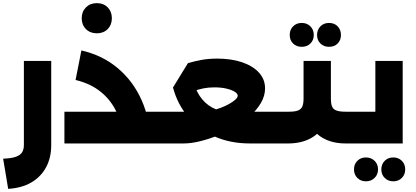

<svg xmlns="http://www.w3.org/2000/svg" viewBox="-20 -913 2645 1222"><path d="M0 97Q52 95 80.5 85Q109 75 120.5 56.5Q132 38 132 10V-525H306V10Q306 92 272.5 153Q239 214 178 249Q117 284 32 289Z M820 0V-202H1012V0ZM1012 0V-202Q1020 -202 1026 -174.5Q1032 -147 1032 -102Q1032 -56 1026 -28Q1020 0 1012 0ZM763 0Q762 -106 727 -188Q692 -270 625 -325.5Q558 -381 461 -404L498 -592Q633 -561 730.5 -478.5Q828 -396 882 -274Q936 -152 937 0ZM390 0V-202H873V0ZM596 -701Q554 -701 527 -728Q500 -755 500 -797Q500 -839 527 -866Q554 -893 596 -893Q639 -893 665.5 -866Q692 -839 692 -797Q692 -755 665.5 -728Q639 -701 596 -701Z M1012 0V-202H1268Q1295 -202 1325.5 -209Q1356 -216 1385.5 -227Q1415 -238 1439.5 -252Q1464 -266 1478.5 -279.5Q1493 -293 1493 -304Q1493 -317 1474 -329Q1455 -341 1421.5 -349Q1388 -357 1344 -357Q1307 -357 1274 -350.5Q1241 -344 1208 -331L1179 -302L1081 -356L1176 -511Q1216 -523 1261.5 -531.5Q1307 -540 1362 -540Q1453 -540 1521.5 -516.5Q1590 -493 1628.5 -450.5Q1667 -408 1667 -351Q1667 -303 1641 -258.5Q1615 -214 1572 -175Q1529 -136 1474.5 -104Q1420 -72 1362 -49Q1304 -26 1249 -13Q1194 0 1150 0ZM1570 0Q1446 0 1346.5 -44Q1247 -88 1178.5 -168Q1110 -248 1081 -356L1208 -415Q1219 -351 1250.5 -303Q1282 -255 1330.5 -228.5Q1379 -202 1439 -202H1761V0ZM1761 0V-202Q1769 -202 1775 -174.5Q1781 -147 1781 -102Q1781 -56 1775 -28Q1769 0 1761 0ZM1012 0Q1003 0 997.5 -28Q992 -56 992 -102Q992 -147 997.5 -174.5Q1003 -202 1012 -202Z M1761 0V-202H1818Q1856 -202 1876 -209.5Q1896 -217 1904 -235Q1912 -253 1912 -286V-525H2086V-286Q2086 -197 2053.5 -133Q2021 -69 1961.5 -35Q1902 -1 1818 0ZM2180 0Q2096 0 2036 -34Q1976 -68 1944 -132.5Q1912 -197 1912 -286H2086Q2086 -253 2093.5 -235Q2101 -217 2121.5 -209.5Q2142 -202 2180 -202H2214V0ZM2214 0V-202Q2223 -202 2228.5 -174.5Q2234 -147 2234 -102Q2234 -56 2228.5 -28Q2223 0 2214 0ZM1761 0Q1752 0 1746.5 -28Q1741 -56 1741 -102Q1741 -147 1746.5 -174.5Q1752 -202 1761 -202ZM2074 -615Q2041 -615 2019.5 -636Q1998 -657 1998 -690Q1998 -724 2019.5 -745.5Q2041 -767 2074 -767Q2108 -767 2129 -745.5Q2150 -724 2150 -690Q2150 -657 2129 -636Q2108 -615 2074 -615ZM1900 -615Q1867 -615 1845.5 -636Q1824 -657 1824 -690Q1824 -724 1845.5 -745.5Q1867 -767 1900 -767Q1934 -767 1955.5 -745.5Q1977 -724 1977 -690Q1977 -657 1955.5 -636Q1934 -615 1900 -615Z M2369 -525H2543V0H2214V-202H2369ZM2214 0Q2205 0 2199.5 -28Q2194 -56 2194 -102Q2194 -147 2199.5 -174.5Q2205 -202 2214 -202ZM2483 241Q2450 241 2428.5 219.5Q2407 198 2407 165Q2407 132 2428.5 110.5Q2450 89 2483 89Q2516 89 2537.5 110.5Q2559 132 2559 165Q2559 198 2537.5 219.5Q2516 241 2483 241ZM2309 241Q2276 241 2254.5 219.5Q2233 198 2233 165Q2233 132 2254.5 110.5Q2276 89 2309 89Q2342 89 2364 110.5Q2386 132 2386 165Q2386 198 2364 219.5Q2342 241 2309 241Z"/></svg>

Font: Alexandria ExtraBold
Style: Regular
Weight: 800
Designer: Mohamed Gaber
Foundry: Kief Type Foundry
Version: Version 5.100